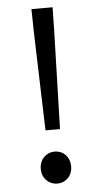

<svg xmlns="http://www.w3.org/2000/svg" viewBox="-54 -783 432 831"><g transform="rotate(-5 161.5 -368.0)"><path d="M130 -221H193L205 -645L207 -749H115L117 -645ZM161 13C198 13 227 -15 227 -56C227 -98 198 -126 161 -126C125 -126 95 -98 95 -56C95 -15 125 13 161 13Z"/></g></svg>

Font: Noto Sans CJK HK
Style: Regular
Weight: 400
Designer: Ryoko NISHIZUKA 西塚涼子 (kana, bopomofo & ideographs); Paul D. Hunt (Latin, Greek & Cyrillic); Sandoll Communications 산돌커뮤니
Foundry: Adobe
Version: Version 2.004;hotconv 1.0.118;makeotfexe 2.5.65603